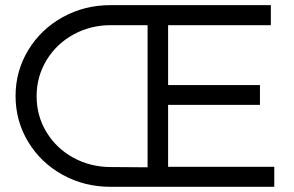

<svg xmlns="http://www.w3.org/2000/svg" viewBox="-20 -720 1134 740"><path d="M40 -350.1Q40 -445.8 88.6 -526.4Q137.2 -606.9 221.2 -653.6Q305.2 -700.2 405.8 -700.2H1023.9V-623H627.9V-392.1H981.9V-315.9H627.9V-77.1H1037.1V0H405.8Q305.2 0 221.2 -46.4Q137.2 -92.8 88.6 -173.3Q40 -253.9 40 -350.1ZM407.2 -76.2 548.8 -75.2V-623H407.2Q328.6 -623 262.9 -586.9Q197.3 -550.8 159.2 -487.8Q121.1 -424.8 121.1 -349.1Q121.1 -273.4 159.2 -210.7Q197.3 -147.9 262.9 -112.1Q328.6 -76.2 407.2 -76.2Z"/></svg>

Font: Montserrat Light
Style: Regular
Weight: 300
Designer: Julieta Ulanovsky
Foundry: Julieta Ulanovsky
Version: Version 1.000;PS 002.000;hotconv 1.0.70;makeotf.lib2.5.58329